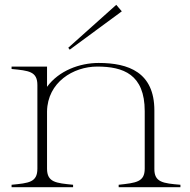

<svg xmlns="http://www.w3.org/2000/svg" viewBox="-20 -776 787 796"><path d="M620 -77V-318C620 -476 513 -515 389 -515C310 -515 224 -483 175 -416V-500H28V-490C100 -483 135 -480 135 -423V-77C135 -20 100 -17 28 -10V0H283V-10C212 -17 175 -20 175 -77V-314C177 -435 284 -500 383 -500C491 -500 580 -468 580 -315V-77C580 -21 544 -18 472 -10V0H728V-10C656 -16 619 -20 620 -77ZM485 -729 462 -756 263 -578 269 -570Z"/></svg>

Font: Sprat Thin
Style: Regular
Weight: 100
Designer: Ethan Nakache
Foundry: Collletttivo
Version: Version 2.000;Glyphs 3.2 (3217)